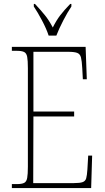

<svg xmlns="http://www.w3.org/2000/svg" viewBox="-20 -951 530 971"><path d="M40 0V-20H65Q90 -20 102 -26Q114 -32 117.5 -51Q121 -70 121 -108V-606Q121 -645 117.5 -663.5Q114 -682 102 -688Q90 -694 65 -694H40V-714H413L419 -550H399L396 -606Q394 -643 389.5 -660.5Q385 -678 370.5 -683.5Q356 -689 325 -689H149V-387H355V-362H149L148 -25H354Q384 -25 398 -30Q412 -35 416 -49.5Q420 -64 422 -94L426 -164H446L441 0ZM226 -771Q215 -805 192.5 -847.5Q170 -890 151 -918V-931H157Q187 -899 207.5 -873.5Q228 -848 247 -812Q265 -848 284.5 -873.5Q304 -899 335 -931H341V-918Q322 -890 300 -847.5Q278 -805 265 -771Z"/></svg>

Font: Noto Serif Thai Condensed Thin
Style: Regular
Weight: 100
Width: 3
Designer: Monotype Design Team
Foundry: Monotype Imaging Inc.
Version: Version 2.001; ttfautohint (v1.8.4.7-5d5b)